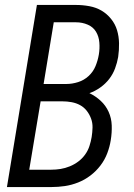

<svg xmlns="http://www.w3.org/2000/svg" viewBox="-20 -755 540 775"><path d="M188 0H8L129 -735H287Q314 -735 341 -730Q368 -725 390 -712Q412 -699 428.5 -678.5Q445 -658 452.5 -633Q460 -608 460.5 -580.5Q461 -553 457 -525Q453 -502 444.5 -479Q436 -456 421 -436.5Q406 -417 385 -402Q364 -387 341 -379Q366 -367 386.5 -348Q407 -329 418.5 -303.5Q430 -278 431 -248.5Q432 -219 427 -189Q423 -163 413 -136.5Q403 -110 385.5 -87Q368 -64 345 -46.5Q322 -29 295.5 -18.5Q269 -8 242 -4Q215 0 188 0ZM156 -416H248Q271 -416 295 -423.5Q319 -431 337.5 -448Q356 -465 365.5 -488Q375 -511 379 -535Q383 -559 381 -583.5Q379 -608 367.5 -627Q356 -646 334 -655.5Q312 -665 287 -665H197ZM98 -70H187Q206 -70 224.5 -73Q243 -76 261.5 -83.5Q280 -91 296 -103Q312 -115 323.5 -131Q335 -147 341 -165.5Q347 -184 350 -202Q353 -221 353.5 -240Q354 -259 347.5 -276.5Q341 -294 330 -308Q319 -322 303.5 -330.5Q288 -339 269.5 -342.5Q251 -346 231 -346H144Z"/></svg>

Font: Iosevka
Style: Italic
Weight: 400
Italic angle: -9°
Monospace: yes
Designer: Belleve Invis
Foundry: Belleve Invis
Version: Version 32.5.0; ttfautohint (v1.8.4)